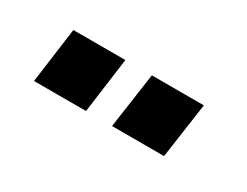

<svg xmlns="http://www.w3.org/2000/svg" viewBox="-30 -822 461 358"><g transform="rotate(30 200.0 -643.5)"><path d="M42 -584 58 -703H170L154 -584ZM210 -584 227 -703H339L322 -584Z"/></g></svg>

Font: Host Grotesk Medium
Style: Italic
Weight: 500
Italic angle: -8°
Designer: Doğukan Karapınar based on Poppins by Indian Type Foundry, Jonny Pinhorn
Foundry: Element Type
Version: Version 1.001; ttfautohint (v1.8.4.7-5d5b)